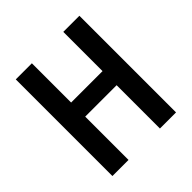

<svg xmlns="http://www.w3.org/2000/svg" viewBox="-189 -858 1003 1003"><g transform="rotate(-45 312.0 -357.0)"><path d="M547 0V-714H428V-424H196V-714H77V0H196V-320H428V0Z"/></g></svg>

Font: Noto Sans Telugu Condensed SemiBold
Style: Regular
Weight: 600
Width: 3
Designer: Jelle Bosma - Monotype Design Team
Foundry: Monotype Imaging Inc.
Version: Version 2.005